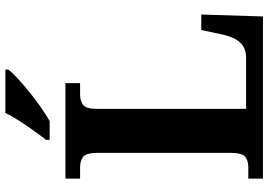

<svg xmlns="http://www.w3.org/2000/svg" viewBox="-158 -812 971 694"><g transform="rotate(-90 327.0 -465.5)"><path d="M28 0V-53H70Q92 -53 106.5 -64Q121 -75 121 -118V-596Q121 -639 106.5 -650Q92 -661 70 -661H28V-714H373V-661H331Q310 -661 295 -650.5Q280 -640 280 -600V-61H466Q489 -61 505.5 -71Q522 -81 532.5 -100.5Q543 -120 549 -148L565 -223H621L614 0ZM168 -784Q183 -803 201.5 -829Q220 -855 237.5 -882Q255 -909 265 -931H422V-921Q413 -908 391.5 -888Q370 -868 343 -846Q316 -824 288 -804.5Q260 -785 236 -771H168Z"/></g></svg>

Font: Noto Naskh Arabic UI
Style: Regular
Weight: 400
Designer: Monotype Design Team, David Williams, Mohamad Dakak and Nizar Qandah
Foundry: Monotype Imaging Inc.
Version: Version 2.014